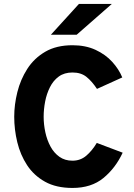

<svg xmlns="http://www.w3.org/2000/svg" viewBox="-20 -941 676 972"><path d="M347 10.5Q264.5 10.5 208 -21Q151.5 -52.5 117.2 -104.8Q83 -157 67.5 -221Q52 -285 52 -350Q52 -411 67.8 -474.5Q83.5 -538 118 -592Q152.5 -646 209 -679Q265.5 -712 347 -712Q413.5 -712 464 -688.5Q514.5 -665 548.2 -627.8Q582 -590.5 599 -549L471 -491Q445 -530 417.5 -552Q390 -574 347 -574Q305.5 -574 277.5 -553.5Q249.5 -533 232.8 -499.5Q216 -466 208.5 -426.8Q201 -387.5 201 -350Q201 -311 209.5 -271.5Q218 -232 235.5 -199.5Q253 -167 280.8 -147.2Q308.5 -127.5 347 -127.5Q387 -127.5 416.5 -152.5Q446 -177.5 470 -217.5L601 -168Q565 -90.5 503.8 -40Q442.5 10.5 347 10.5ZM237.5 -765 379.5 -921H546L368 -765Z"/></svg>

Font: Overpass ExtraBold
Style: Regular
Weight: 800
Designer: Delve Withrington, Dave Bailey, Thomas Jockin
Foundry: Delve Fonts LLC
Version: Version 4.000; ttfautohint (v1.8.3)